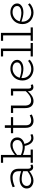

<svg xmlns="http://www.w3.org/2000/svg" viewBox="1673 -2399 740 4126"><g transform="rotate(-90 2043.0 -336.0)"><path d="M558.1 -51.8 570.8 -9.8Q544.9 6.8 509.8 6.8Q476.6 6.8 455.3 -14.4Q434.1 -35.6 429.2 -74.2Q315.9 13.2 225.1 13.2Q153.8 13.2 104.5 -25.6Q55.2 -64.5 55.2 -132.8Q55.2 -201.2 111.6 -243.2Q168 -285.2 252.9 -285.2Q331.1 -285.2 426.8 -251V-306.2Q426.8 -341.3 416.3 -366.9Q405.8 -392.6 386.7 -407.2Q367.7 -421.9 344.2 -428.5Q320.8 -435.1 292 -435.1Q204.6 -435.1 96.2 -388.2L83 -434.1Q197.3 -483.9 295.9 -483.9Q379.4 -483.9 429.7 -439.9Q480 -396 480 -304.2V-106Q480 -41 521 -41Q536.6 -41 558.1 -51.8ZM109.9 -133.8Q109.9 -86.9 145.5 -61Q181.2 -35.2 232.9 -35.2Q319.3 -35.2 426.8 -116.2V-209Q342.8 -238.8 257.8 -240.2Q218.8 -240.7 185.8 -229.2Q152.8 -217.8 131.3 -192.9Q109.9 -168 109.9 -133.8Z M1210 -51.8 1225.1 -9.8Q1186 13.2 1138.2 13.2Q1076.2 13.2 1032.5 -34.4Q988.8 -82 970.2 -174.8Q964.4 -173.8 953.1 -173.8Q871.6 -173.8 776.9 -213.9V-46.9H892.1V0H606.9V-46.9H723.1V-639.2H606.9V-686H776.9V-384.8Q826.7 -429.2 882.1 -456.1Q937.5 -482.9 991.2 -482.9Q1060.5 -482.9 1106.7 -441.9Q1152.8 -400.9 1152.8 -333Q1152.8 -276.4 1113.8 -235.8Q1074.7 -195.3 1013.2 -181.2Q1048.8 -35.6 1141.1 -34.2Q1178.7 -34.2 1210 -51.8ZM941.9 -217.8Q1004.9 -217.8 1051 -248.3Q1097.2 -278.8 1097.2 -332Q1097.2 -378.9 1065.7 -407Q1034.2 -435.1 982.9 -435.1Q889.2 -435.1 776.9 -339.8V-255.9Q863.8 -219.2 941.9 -217.8Z M1627.9 -67.9 1646.5 -24.9Q1578.1 14.2 1507.8 14.2Q1441.9 14.2 1400.4 -27.8Q1358.9 -69.8 1358.9 -153.8V-423.8H1243.7V-471.2H1358.9V-602.1H1413.6V-471.2H1588.9V-423.8H1413.6V-151.9Q1413.6 -119.1 1422.1 -95.7Q1430.7 -72.3 1445.6 -59.8Q1460.4 -47.4 1476.8 -41.7Q1493.2 -36.1 1512.7 -36.1Q1571.3 -36.1 1627.9 -67.9Z M2278.8 -46.9 2294.4 -3.9Q2261.2 12.2 2233.9 12.2Q2192.9 12.2 2169.7 -16.6Q2146.5 -45.4 2146.5 -98.1V-106.9Q2094.2 -48.8 2042.2 -17.3Q1990.2 14.2 1932.6 14.2Q1861.8 14.2 1822.3 -32.5Q1782.7 -79.1 1782.7 -168V-423.8H1678.7V-471.2H1837.4V-173.8Q1837.4 -37.1 1948.7 -37.1Q1996.6 -37.1 2047.4 -67.9Q2098.1 -98.6 2146.5 -152.8V-423.8H2052.7V-471.2H2201.7V-100.1Q2201.7 -36.1 2241.7 -36.1Q2265.1 -36.1 2278.8 -46.9Z M2797.9 -103 2823.7 -66.9Q2732.4 14.2 2623.5 14.2Q2576.2 14.2 2532.2 -1.5Q2488.3 -17.1 2453.4 -45.9Q2418.5 -74.7 2397.2 -120.4Q2376 -166 2376 -221.2Q2376 -271 2390.6 -314.2Q2405.3 -357.4 2430.2 -387.9Q2455.1 -418.5 2487.5 -440.2Q2520 -461.9 2556.2 -472.4Q2592.3 -482.9 2628.9 -482.9Q2710.9 -482.9 2765.4 -441.7Q2819.8 -400.4 2819.8 -336.9Q2819.8 -294.4 2792 -263.2Q2764.2 -231.9 2722.2 -217.5Q2680.2 -203.1 2630.9 -203.1Q2543.9 -203.1 2429.7 -246.1Q2428.7 -238.3 2428.7 -222.2Q2428.7 -166 2456.8 -122.1Q2484.9 -78.1 2529.3 -55.7Q2573.7 -33.2 2624.5 -34.2Q2720.2 -35.2 2797.9 -103ZM2630.9 -436Q2565.9 -436 2510 -395.3Q2454.1 -354.5 2435.5 -282.2Q2534.7 -247.1 2623.5 -247.1Q2680.7 -247.1 2722.7 -270.5Q2764.6 -293.9 2764.6 -336.9Q2764.6 -382.3 2727.8 -409.2Q2690.9 -436 2630.9 -436Z M3063.5 -46.9H3181.6V0H2892.6V-46.9H3008.8V-639.2H2893.6L2892.6 -686H3063.5Z M3399.4 -46.9H3517.6V0H3228.5V-46.9H3344.7V-639.2H3229.5L3228.5 -686H3399.4Z M4009.8 -103 4035.6 -66.9Q3944.3 14.2 3835.4 14.2Q3788.1 14.2 3744.1 -1.5Q3700.2 -17.1 3665.3 -45.9Q3630.4 -74.7 3609.1 -120.4Q3587.9 -166 3587.9 -221.2Q3587.9 -271 3602.5 -314.2Q3617.2 -357.4 3642.1 -387.9Q3667 -418.5 3699.5 -440.2Q3731.9 -461.9 3768.1 -472.4Q3804.2 -482.9 3840.8 -482.9Q3922.9 -482.9 3977.3 -441.7Q4031.7 -400.4 4031.7 -336.9Q4031.7 -294.4 4003.9 -263.2Q3976.1 -231.9 3934.1 -217.5Q3892.1 -203.1 3842.8 -203.1Q3755.9 -203.1 3641.6 -246.1Q3640.6 -238.3 3640.6 -222.2Q3640.6 -166 3668.7 -122.1Q3696.8 -78.1 3741.2 -55.7Q3785.6 -33.2 3836.4 -34.2Q3932.1 -35.2 4009.8 -103ZM3842.8 -436Q3777.8 -436 3721.9 -395.3Q3666 -354.5 3647.5 -282.2Q3746.6 -247.1 3835.4 -247.1Q3892.6 -247.1 3934.6 -270.5Q3976.6 -293.9 3976.6 -336.9Q3976.6 -382.3 3939.7 -409.2Q3902.8 -436 3842.8 -436Z"/></g></svg>

Font: BioRhyme Light
Style: Regular
Weight: 300
Designer: Aoife Mooney
Foundry: Aoife Mooney Type
Version: Version 1.500;PS 001.500;hotconv 1.0.88;makeotf.lib2.5.64775